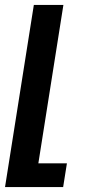

<svg xmlns="http://www.w3.org/2000/svg" viewBox="-28 -548 341 771"><path d="M240.7 107.9 225.6 203.1H-7.8L107.9 -528.3H226.6L126 107.9Z"/></svg>

Font: Mardoto Medium
Style: Italic
Weight: 500
Italic angle: -12°
Designer: Christian Robertson, Vahan Hovhannisyan
Foundry: Google
Version: Version 1.000